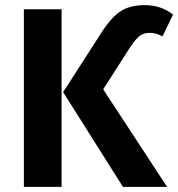

<svg xmlns="http://www.w3.org/2000/svg" viewBox="-20 -728 694 748"><path d="M459 0 226 -369 372 -596Q411 -658 448 -683Q485 -708 544 -708Q608 -708 654 -671L613 -586Q589 -600 563 -600Q541 -600 526 -589.5Q511 -579 489 -547L382 -380L631 0ZM220 -692V0H73V-692Z"/></svg>

Font: Fira Sans SemiBold
Style: Regular
Weight: 600
Designer: bBox Type GmbH & Carrois Corporate GbR & Edenspiekermann AG
Foundry: bBox Type GmbH & Carrois Corporate GbR & Edenspiekermann AG
Version: Version 4.301;PS 004.301;hotconv 1.0.88;makeotf.lib2.5.64775